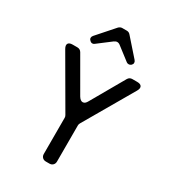

<svg xmlns="http://www.w3.org/2000/svg" viewBox="-221 -1055 1051 1172"><g transform="rotate(30 304.0 -469.5)"><path d="M289 -939H321Q336 -939 346 -927L451 -808Q458 -800 458 -791Q458 -782 451 -775Q443 -767 432 -767Q423 -767 417 -772L326 -842Q316 -850 305 -850Q295 -850 284 -842L192 -772Q185 -766 177 -766Q167 -766 159 -775Q151 -782 151 -791Q151 -800 158 -808L264 -928Q275 -939 289 -939ZM258 -34V-289Q258 -298 253 -306L51 -654Q39 -675 46 -687.5Q53 -700 77 -700H110Q130 -700 140 -683L275 -449Q289 -426 305 -426Q322 -426 334 -449L468 -683Q478 -700 498 -700H532Q556 -700 563 -687.5Q570 -675 558 -654L356 -306Q351 -298 351 -289V-34Q351 -19 341.5 -9.5Q332 0 317 0H292Q277 0 267.5 -9.5Q258 -19 258 -34Z"/></g></svg>

Font: Higure Gothic Medium
Style: Regular
Weight: 500
Designer: Yoshimichi Ohira
Foundry: Positype
Version: Version 1.000